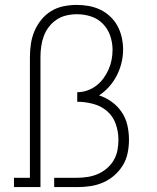

<svg xmlns="http://www.w3.org/2000/svg" viewBox="-20 -763 640 783"><path d="M37 0V-38H102V-530Q102 -557 106 -584Q110 -611 120.5 -636Q131 -661 148.5 -682.5Q166 -704 189 -718Q212 -732 239 -737.5Q266 -743 293 -743Q318 -743 342.5 -738.5Q367 -734 389 -723.5Q411 -713 429.5 -695.5Q448 -678 459.5 -656.5Q471 -635 476.5 -610.5Q482 -586 482 -561Q482 -534 475.5 -507Q469 -480 456.5 -455.5Q444 -431 425.5 -410Q407 -389 384 -374Q412 -365 436 -347.5Q460 -330 476.5 -305.5Q493 -281 499.5 -252Q506 -223 506 -193Q506 -166 500.5 -139Q495 -112 481 -89Q467 -66 446.5 -48Q426 -30 401 -19Q376 -8 349 -4Q322 0 295 0H201V-38H295Q316 -38 338 -41.5Q360 -45 379.5 -53.5Q399 -62 416 -76.5Q433 -91 444 -110Q455 -129 459 -150.5Q463 -172 463 -193Q463 -226 452 -257.5Q441 -289 416.5 -310Q392 -331 359.5 -339.5Q327 -348 295 -348V-387Q316 -387 336 -394Q356 -401 372.5 -413.5Q389 -426 401.5 -443Q414 -460 422.5 -479Q431 -498 435 -518.5Q439 -539 439 -560Q439 -589 429.5 -617Q420 -645 399.5 -666Q379 -687 351 -696Q323 -705 294 -705Q272 -705 250.5 -700Q229 -695 211 -683Q193 -671 179.5 -653.5Q166 -636 158.5 -615.5Q151 -595 148 -573.5Q145 -552 145 -530V0Z"/></svg>

Font: Iosevka Slab XLtEx
Style: Regular
Weight: 200
Width: 7
Monospace: yes
Designer: Belleve Invis
Foundry: Belleve Invis
Version: Version 11.1.0; ttfautohint (v1.8.3)